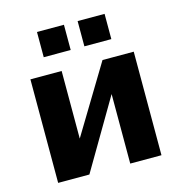

<svg xmlns="http://www.w3.org/2000/svg" viewBox="-102 -775 816 867"><g transform="rotate(-15 305.5 -341.5)"><path d="M64 0ZM64 -484H210V-168L401 -484H547V0H401V-325L210 0H64ZM148 -683H274V-565H148ZM338 -683H464V-565H338Z"/></g></svg>

Font: Play
Style: Bold
Weight: 700
Designer: Jonas Hecksher (Cyrillic expansion: Cyreal)
Foundry: Jonas Hecksher, Playtype, e-types AS
Version: Version 2.101; ttfautohint (v1.5.65-e2d9)